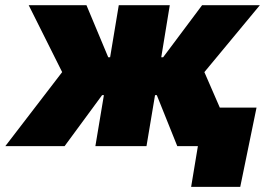

<svg xmlns="http://www.w3.org/2000/svg" viewBox="-56 -561 1026 737"><path d="M-35.6 0 182.6 -284.2 54.2 -541H275.9L359.4 -341.3H366.7L399.9 -541H595.7L563 -341.3H570.3L719.7 -541H941.4L728.5 -284.2L852.1 0H624.5L545.9 -195.8H539.1L506.3 0H310.1L342.8 -195.8H335.9L191.9 0ZM677.7 156.2 703.6 0H656.7L681.6 -147.9H928.7L866.2 156.2Z"/></svg>

Font: Inter 17pt Black
Style: Italic
Weight: 900
Italic angle: -9.3988°
Version: Version 4.001;git-66647c0bb